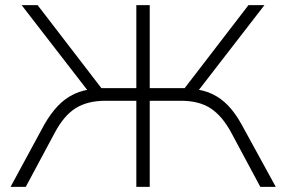

<svg xmlns="http://www.w3.org/2000/svg" viewBox="-20 -725 1110 745"><path d="M21 0 151 -240Q176 -284 204.5 -314Q233 -344 268.5 -360.5Q304 -377 347 -380L330 -361L64 -705H126L385 -368L362 -383H509V-705H561V-383H709L685 -368L944 -705H1006L740 -361L724 -380Q768 -377 803 -360.5Q838 -344 866 -314.5Q894 -285 918 -241L1050 0H990L878 -209Q844 -273 799 -303.5Q754 -334 682 -334H561V0H509V-334H389Q320 -334 274 -305.5Q228 -277 192 -209L80 0Z"/></svg>

Font: Nunito Sans 7pt SemiExpanded ExtraLight
Style: Regular
Weight: 250
Width: 6
Designer: Vernon Adams
Foundry: Vernon Adams
Version: Version 3.101;gftools[0.9.27]